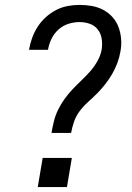

<svg xmlns="http://www.w3.org/2000/svg" viewBox="-20 -763 540 783"><path d="M190 -221Q194 -245 200 -269Q206 -293 217 -315.5Q228 -338 243 -359Q258 -380 276 -399Q294 -418 313 -436Q332 -454 349 -473.5Q366 -493 378.5 -516Q391 -539 395 -563Q398 -585 394.5 -606Q391 -627 378.5 -643Q366 -659 346 -666Q326 -673 304 -673Q282 -673 259.5 -666Q237 -659 219 -643Q201 -627 190.5 -605.5Q180 -584 176 -561Q176 -561 176 -560.5Q176 -560 176 -560H98Q98 -560 98.5 -561Q99 -562 99 -563Q103 -586 111.5 -609.5Q120 -633 134 -654.5Q148 -676 167.5 -693.5Q187 -711 209.5 -722.5Q232 -734 256.5 -738.5Q281 -743 304 -743Q330 -743 355 -738.5Q380 -734 401.5 -722.5Q423 -711 439 -693Q455 -675 463.5 -652Q472 -629 474 -603.5Q476 -578 471 -552Q467 -529 458.5 -506Q450 -483 437.5 -461.5Q425 -440 409.5 -420Q394 -400 376 -382Q358 -364 339 -347Q320 -330 305 -310Q290 -290 282 -267Q274 -244 270 -221ZM134 0 154 -119H273L253 0Z"/></svg>

Font: Iosevka SS04
Style: Italic
Weight: 400
Italic angle: -9°
Monospace: yes
Designer: Belleve Invis
Foundry: Belleve Invis
Version: Version 19.0.0; ttfautohint (v1.8.4)